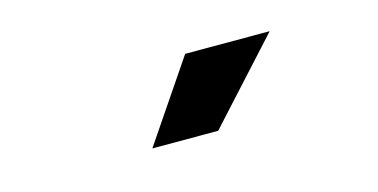

<svg xmlns="http://www.w3.org/2000/svg" viewBox="-35 -986 820 417"><g transform="rotate(-15 375.0 -778.0)"><path d="M269 -688 391 -868H581L417 -688Z"/></g></svg>

Font: Martian Mono SemiExpanded ExtraBold
Style: Regular
Weight: 800
Width: 6
Designer: Roman Shamin
Foundry: Evil Martians
Version: Version 1.000